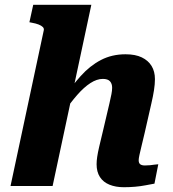

<svg xmlns="http://www.w3.org/2000/svg" viewBox="-20 -778 724 803"><path d="M24 0H200L362 -758H119L103 -685L113 -683Q130 -680 141.5 -675.5Q153 -671 159 -665Q165 -659 163 -651ZM585 -222 613 -345Q620 -375 624 -400.5Q628 -426 628 -447Q628 -479 614 -502Q600 -525 573 -538Q546 -551 505 -551Q448 -551 402 -527Q356 -503 317 -459.5Q278 -416 239 -358L244 -304Q275 -349 303 -381Q331 -413 358 -430.5Q385 -448 410 -448Q431 -448 440 -438Q449 -428 449 -411Q449 -399 446 -384Q443 -369 438 -347L411 -232Q401 -191 395 -165Q389 -139 386.5 -122Q384 -105 384 -91Q384 -59 398 -37.5Q412 -16 438 -5.5Q464 5 498 5Q522 5 545 3Q568 1 588.5 -3Q609 -7 626 -10L642 -91Q636 -91 627 -89.5Q618 -88 607.5 -87Q597 -86 586 -86Q573 -86 566.5 -91Q560 -96 560 -108Q560 -115 563 -129Q566 -143 571.5 -165.5Q577 -188 585 -222Z"/></svg>

Font: Roboto Serif
Style: Bold Italic
Weight: 700
Italic angle: -10°
Designer: Greg Gazdowicz
Foundry: Commercial Type
Version: Version 1.008